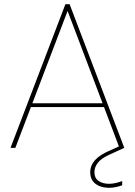

<svg xmlns="http://www.w3.org/2000/svg" viewBox="-20 -703 641 913"><path d="M495 16 564 -15 571 0 499 33Q460 51 444.5 72Q429 93 429 115Q429 144 449 157.5Q469 171 498 171Q513 171 529 167.5Q545 164 561 158V178Q545 184 529 187Q513 190 499 190Q474 190 453.5 182Q433 174 421 157.5Q409 141 409 116Q409 97 417.5 79.5Q426 62 445 46Q464 30 495 16ZM291 -683H311L571 0H548L295 -668H308L53 0H30ZM117 -194 123 -212H477L484 -194Z"/></svg>

Font: Poppins Variable
Style: Regular
Weight: 100
Designer: Jonny Pinhorn
Foundry: Indian Type Foundry
Version: Version 6.000